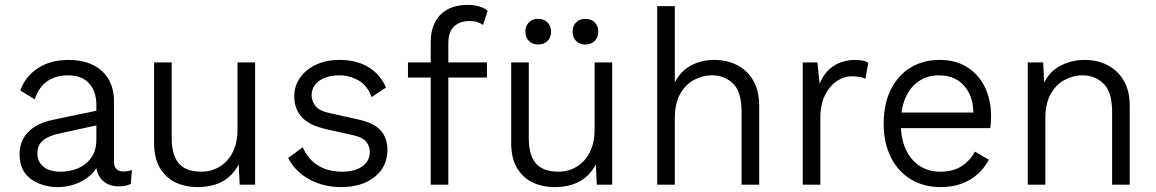

<svg xmlns="http://www.w3.org/2000/svg" viewBox="-20 -755 4725 785"><path d="M374 -325Q374 -382 344 -414.5Q314 -447 259 -447Q209 -447 174 -423.5Q139 -400 122 -349L63 -385Q83 -442 134.5 -476Q186 -510 261 -510Q314 -510 355.5 -491.5Q397 -473 421.5 -435Q446 -397 446 -339V-95Q446 -54 484 -54Q492 -54 502 -55.5Q512 -57 519 -60L515 -3Q507 1 494.5 4Q482 7 466 7Q440 7 418.5 -3.5Q397 -14 384.5 -36.5Q372 -59 372 -93V-107L390 -105Q379 -66 351.5 -40.5Q324 -15 288.5 -2.5Q253 10 217 10Q152 10 106 -23.5Q60 -57 60 -124Q60 -178 94.5 -214.5Q129 -251 196 -265L387 -305V-245L230 -211Q181 -201 157 -182Q133 -163 133 -128Q133 -94 157.5 -73.5Q182 -53 228 -53Q255 -53 281 -60.5Q307 -68 328 -84Q349 -100 361.5 -124.5Q374 -149 374 -183Z M786 10Q739 10 699 -8.5Q659 -27 634.5 -67Q610 -107 610 -171V-500H682V-190Q682 -121 711 -87Q740 -53 804 -53Q833 -53 859.5 -64Q886 -75 906.5 -96.5Q927 -118 939 -150Q951 -182 951 -224V-500H1023V0H960L956 -83Q940 -52 915.5 -31Q891 -10 858.5 0Q826 10 786 10Z M1374 10Q1304 10 1246 -21Q1188 -52 1158 -109L1218 -153Q1238 -105 1279.5 -79Q1321 -53 1379 -53Q1431 -53 1461.5 -75Q1492 -97 1492 -133Q1492 -156 1478 -174.5Q1464 -193 1425 -202L1313 -227Q1243 -243 1213 -277Q1183 -311 1183 -362Q1183 -402 1205.5 -435.5Q1228 -469 1270 -489.5Q1312 -510 1368 -510Q1438 -510 1486.5 -480.5Q1535 -451 1558 -397L1499 -358Q1483 -405 1446 -426Q1409 -447 1368 -447Q1333 -447 1307 -436.5Q1281 -426 1267.5 -407.5Q1254 -389 1254 -365Q1254 -342 1269.5 -322Q1285 -302 1326 -293L1443 -267Q1510 -252 1537 -221Q1564 -190 1564 -143Q1564 -73 1511.5 -31.5Q1459 10 1374 10Z M1893 -735Q1919 -735 1940 -728.5Q1961 -722 1974 -711L1955 -653Q1944 -661 1931 -665Q1918 -669 1901 -669Q1859 -669 1836 -646.5Q1813 -624 1813 -577V-500V-476V0H1741V-584Q1741 -629 1758 -663Q1775 -697 1809 -716Q1843 -735 1893 -735ZM1971 -500V-438H1648V-500Z M2246 10Q2199 10 2159 -8.5Q2119 -27 2094.5 -67Q2070 -107 2070 -171V-500H2142V-190Q2142 -121 2171 -87Q2200 -53 2264 -53Q2293 -53 2319.5 -64Q2346 -75 2366.5 -96.5Q2387 -118 2399 -150Q2411 -182 2411 -224V-500H2483V0H2420L2416 -83Q2400 -52 2375.5 -31Q2351 -10 2318.5 0Q2286 10 2246 10ZM2180 -678Q2204 -678 2218.5 -663.5Q2233 -649 2233 -626Q2233 -602 2218.5 -587.5Q2204 -573 2180 -573Q2157 -573 2142.5 -587.5Q2128 -602 2128 -626Q2128 -649 2142.5 -663.5Q2157 -678 2180 -678ZM2373 -678Q2397 -678 2411.5 -663.5Q2426 -649 2426 -626Q2426 -602 2411.5 -587.5Q2397 -573 2373 -573Q2350 -573 2335.5 -587.5Q2321 -602 2321 -626Q2321 -649 2335.5 -663.5Q2350 -678 2373 -678Z M2667 0V-730H2739V-418Q2763 -465 2805.5 -487.5Q2848 -510 2900 -510Q2951 -510 2992.5 -489.5Q3034 -469 3059 -427Q3084 -385 3084 -321V0H3012V-297Q3012 -380 2977 -413.5Q2942 -447 2890 -447Q2854 -447 2819 -429Q2784 -411 2761.5 -372Q2739 -333 2739 -270V0Z M3262 0V-500H3322L3331 -412Q3349 -459 3387 -484.5Q3425 -510 3478 -510Q3492 -510 3506 -507.5Q3520 -505 3530 -498L3518 -433Q3508 -438 3495.5 -440.5Q3483 -443 3461 -443Q3431 -443 3401.5 -423.5Q3372 -404 3353 -366Q3334 -328 3334 -273V0Z M3826 10Q3758 10 3705.5 -21Q3653 -52 3623 -110.5Q3593 -169 3593 -250Q3593 -331 3622.5 -389.5Q3652 -448 3703.5 -479Q3755 -510 3821 -510Q3888 -510 3935 -480Q3982 -450 4007 -398Q4032 -346 4032 -280Q4032 -264 4031 -252Q4030 -240 4029 -231H3640V-295H3997L3960 -287Q3960 -338 3942.5 -373.5Q3925 -409 3893.5 -428Q3862 -447 3820 -447Q3772 -447 3736.5 -423Q3701 -399 3682 -355Q3663 -311 3663 -250Q3663 -189 3683 -145Q3703 -101 3739.5 -77Q3776 -53 3825 -53Q3877 -53 3911.5 -75.5Q3946 -98 3966 -135L4023 -102Q4005 -68 3976.5 -42.5Q3948 -17 3910 -3.5Q3872 10 3826 10Z M4182 0V-500H4245L4251 -385L4240 -395Q4261 -455 4309 -482.5Q4357 -510 4415 -510Q4466 -510 4507.5 -489Q4549 -468 4574 -426.5Q4599 -385 4599 -321V0H4527V-296Q4527 -379 4492 -413Q4457 -447 4405 -447Q4369 -447 4334 -429Q4299 -411 4276.5 -372Q4254 -333 4254 -270V0Z"/></svg>

Font: Kantumruy Pro
Style: Regular
Weight: 400
Designer: Sovichet Tep
Foundry: Sovichet Tep
Version: Version 1.002